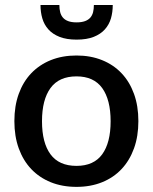

<svg xmlns="http://www.w3.org/2000/svg" viewBox="-20 -740 611 768"><path d="M286 -518C248 -518 213.8 -511.8 183.2 -499.5C152.8 -487.2 126.7 -469.7 105 -447C83.3 -424.3 66.7 -396.8 55 -364.5C43.3 -332.2 37.5 -295.8 37.5 -255.5C37.5 -215.2 43.3 -178.8 55 -146.5C66.7 -114.2 83.3 -86.6 105 -63.7C126.7 -40.9 152.8 -23.3 183.2 -11C213.8 1.3 248 7.5 286 7.5C323.7 7.5 357.8 1.3 388.2 -11C418.8 -23.3 444.8 -40.9 466.2 -63.7C487.8 -86.6 504.3 -114.2 516 -146.5C527.7 -178.8 533.5 -215.2 533.5 -255.5C533.5 -295.8 527.7 -332.2 516 -364.5C504.3 -396.8 487.8 -424.3 466.2 -447C444.8 -469.7 418.8 -487.2 388.2 -499.5C357.8 -511.8 323.7 -518 286 -518ZM286 -76.5C239.3 -76.5 204.7 -91.9 182 -122.8C159.3 -153.6 148 -197.7 148 -255C148 -312.3 159.3 -356.6 182 -387.8C204.7 -418.9 239.3 -434.5 286 -434.5C332 -434.5 366.2 -418.9 388.8 -387.8C411.2 -356.6 422.5 -312.3 422.5 -255C422.5 -197.7 411.2 -153.6 388.8 -122.8C366.2 -91.9 332 -76.5 286 -76.5ZM286.5 -581.5C313.5 -581.5 336.2 -585.2 354.8 -592.5C373.2 -599.8 388.2 -609.8 399.5 -622.5C410.8 -635.2 418.9 -649.8 423.8 -666.5C428.6 -683.2 431 -701 431 -720H355.5C355.5 -709.3 354.4 -699.7 352.3 -691.2C350.1 -682.7 346.4 -675.5 341.3 -669.5C336.1 -663.5 329 -658.8 320 -655.5C311 -652.2 299.8 -650.5 286.5 -650.5C272.8 -650.5 261.6 -652.2 252.8 -655.5C243.9 -658.8 236.9 -663.5 231.8 -669.5C226.6 -675.5 222.9 -682.7 220.8 -691.2C218.6 -699.7 217.5 -709.3 217.5 -720H142C142 -701 144.4 -683.2 149.3 -666.5C154.1 -649.8 162.2 -635.2 173.5 -622.5C184.8 -609.8 199.8 -599.8 218.3 -592.5C236.8 -585.2 259.5 -581.5 286.5 -581.5Z"/></svg>

Font: Lato Semibold
Style: Regular
Weight: 600
Designer: Lukasz Dziedzic
Foundry: tyPoland Lukasz Dziedzic
Version: Version 2.006; 2014-01-15